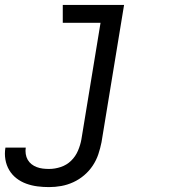

<svg xmlns="http://www.w3.org/2000/svg" viewBox="-70 -550 690 783"><path d="M130 213Q106 213 82.5 210Q59 207 37 199Q15 191 -3 177Q-21 163 -32.5 143.5Q-44 124 -48 100.5Q-52 77 -48 53Q-48 53 -48 52.5Q-48 52 -48 52H35Q35 52 35 52Q35 52 35 52Q33 65 35 78Q37 91 43 101.5Q49 112 58.5 119.5Q68 127 80 131.5Q92 136 104.5 137.5Q117 139 130 139Q154 139 178 131Q202 123 220 105.5Q238 88 248 64.5Q258 41 262 18L340 -457H186V-530H436L344 30Q339 55 331 79Q323 103 308.5 125Q294 147 273.5 164.5Q253 182 229 193Q205 204 180 208.5Q155 213 130 213Z"/></svg>

Font: Iosevka Slab Extended
Style: Italic
Weight: 400
Width: 7
Italic angle: -9°
Monospace: yes
Designer: Belleve Invis
Foundry: Belleve Invis
Version: Version 11.1.0; ttfautohint (v1.8.3)